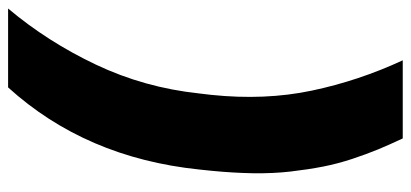

<svg xmlns="http://www.w3.org/2000/svg" viewBox="-286 -594 1000 467"><g transform="rotate(-90 213.5 -360.0)"><path d="M32.2 -346.2 35.2 -375Q64 -651.4 234.9 -839.8H426.8Q346.2 -744.1 290.3 -626.2Q234.4 -508.3 220.2 -375L216.8 -346.2Q203.1 -214.8 227.1 -101.1Q251 12.7 300.8 120.1H110.8Q95.7 87.9 84.2 60.3Q72.8 32.7 61 -2.7Q49.3 -38.1 42.2 -74.2Q35.2 -110.4 30.3 -152.6Q25.4 -194.8 26.1 -243.7Q26.9 -292.5 32.2 -346.2Z"/></g></svg>

Font: Cooper Hewitt
Style: Heavy Italic
Weight: 714
Designer: Village Type and Design LLC
Foundry: Cooper Hewitt Smithsonian Design Museum
Version: 1.000